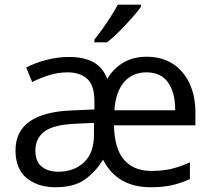

<svg xmlns="http://www.w3.org/2000/svg" viewBox="-20 -786 902 816"><path d="M603 -544.9Q668 -544.9 714.6 -514.6Q761.2 -484.4 786.1 -430.2Q811 -376 810.5 -304.7V-253.4H464.4Q466.3 -154.8 506.8 -107.2Q547.4 -59.6 623.5 -59.6Q672.4 -59.6 710 -68.8Q747.6 -78.1 787.1 -96.2V-24.9Q747.1 -6.8 708.7 1.5Q670.4 9.8 621.1 9.8Q477.5 9.8 418 -107.4Q385.3 -54.2 339.4 -22.2Q293.5 9.8 215.3 9.8Q141.6 9.8 93.8 -28.8Q45.9 -67.4 45.9 -147Q45.9 -309.1 290.5 -316.9L381.3 -320.8V-355.5Q381.3 -423.3 350.6 -450.9Q319.8 -478.5 267.1 -478.5Q227.5 -478.5 189.2 -466.6Q150.9 -454.6 116.7 -437.5L91.3 -499Q127.4 -518.1 176 -531Q224.6 -543.9 273.4 -543.9Q336.4 -543.9 376.7 -522Q417 -500 436 -450.7Q461.9 -495.1 504.4 -520Q546.9 -544.9 603 -544.9ZM602.1 -478.5Q543 -478.5 507.3 -437.3Q471.7 -396 466.3 -317.4H724.6Q725.1 -390.1 695.1 -434.3Q665 -478.5 602.1 -478.5ZM379.4 -263.7 302.7 -260.3Q208.5 -256.3 169.4 -227.5Q130.4 -198.7 130.4 -146Q130.4 -100.1 157 -78.1Q183.6 -56.2 228 -56.2Q293.9 -56.2 336.7 -95.7Q379.4 -135.3 379.4 -214.4ZM578.6 -766.1V-756.3Q565.4 -737.8 540.5 -709.5Q515.6 -681.2 487.3 -652.8Q459 -624.5 435.1 -606H380.9V-617.7Q396.5 -636.2 415 -662.4Q433.6 -688.5 451.2 -716.1Q468.8 -743.7 480.5 -766.1Z"/></svg>

Font: Open Sans
Style: Regular
Weight: 400
Designer: Monotype Design Team
Foundry: Monotype Imaging Inc.
Version: Version 3.000; ttfautohint (v1.8.4)